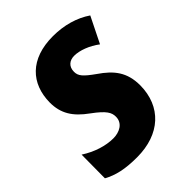

<svg xmlns="http://www.w3.org/2000/svg" viewBox="-168 -649 751 751"><g transform="rotate(-45 207.0 -274.0)"><path d="M151 10C279 10 358 -64 359 -180C359 -253 327 -293 270 -332C225 -364 213 -378 213 -401C213 -430 232 -445 258 -445C288 -445 328 -430 361 -405L414 -512C370 -542 315 -558 253 -558C127 -558 62 -487 61 -383C61 -323 86 -282 143 -241C195 -203 205 -184 205 -161C205 -124 171 -108 138 -108C96 -108 48 -123 5 -151L4 -21C42 0 85 10 151 10Z"/></g></svg>

Font: Noto Sans Display SemiCondensed Extra
Style: Italic
Weight: 800
Width: 4
Italic angle: -12°
Designer: Monotype Design Team
Foundry: Monotype Imaging Inc.
Version: Version 1.900